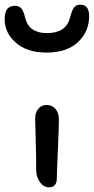

<svg xmlns="http://www.w3.org/2000/svg" viewBox="-59 -787 400 818"><path d="M138.2 -563Q57.1 -563 9 -604.7Q-39.1 -646.5 -39.1 -705.1Q-39.1 -735.4 -28.1 -748.8Q-17.1 -762.2 4.9 -762.2Q22.5 -762.2 32 -751Q41.5 -739.7 48.8 -709Q65.4 -646 141.1 -646Q221.7 -646 238.8 -710Q247.1 -742.7 256.3 -754.9Q265.6 -767.1 282.2 -767.1Q320.8 -767.1 320.8 -719.2Q320.8 -651.9 273.2 -607.4Q225.6 -563 138.2 -563ZM149.9 11.2Q127.4 11.2 111.3 -10.7Q95.2 -32.7 95.2 -62Q95.2 -131.3 93 -195.6Q90.8 -259.8 90.8 -283.2Q90.8 -307.6 104.5 -323.7Q118.2 -339.8 139.2 -339.8Q161.1 -339.8 176.3 -324Q191.4 -308.1 191.9 -280.8Q192.4 -255.9 187.7 -152.1Q183.1 -48.3 183.1 -25.9Q183.1 -8.3 174.6 1.5Q166 11.2 149.9 11.2Z"/></svg>

Font: Shantell Sans Irregular
Style: Regular
Weight: 400
Designer: Stephen Nixon, Anya Danilova, Shantell Martin
Foundry: Arrow Type
Version: Version 1.006;[9816181b4]